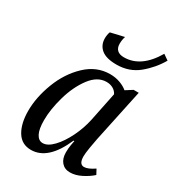

<svg xmlns="http://www.w3.org/2000/svg" viewBox="-189 -893 923 1014"><g transform="rotate(30 273.0 -386.0)"><path d="M41 -162Q41 -245 75.5 -335Q110 -425 174 -485.5Q238 -546 320 -546Q352 -546 380 -536Q408 -526 427 -510L468 -536H499L431 -215Q426 -191 420 -154.5Q414 -118 414 -100Q414 -52 444 -52Q468 -52 506 -78L522 -48Q498 -26 462.5 -8Q427 10 394 10Q361 10 342 -12Q323 -34 323 -72Q323 -97 327 -118.5Q331 -140 332 -145H327Q260 10 156 10Q99 10 70 -37.5Q41 -85 41 -162ZM354 -288 390 -464Q381 -482 363.5 -491.5Q346 -501 324 -501Q269 -501 226.5 -444.5Q184 -388 161 -307.5Q138 -227 138 -161Q138 -106 152.5 -79Q167 -52 192 -52Q222 -52 255 -86.5Q288 -121 315 -176Q342 -231 354 -288ZM200 -696Q200 -718 207 -736L289 -755Q282 -734 282 -710Q282 -685 296 -672Q310 -659 337 -659Q441 -659 513 -782L546 -759Q510 -697 454.5 -651.5Q399 -606 322 -606Q259 -606 229.5 -630.5Q200 -655 200 -696Z"/></g></svg>

Font: Noto Serif Narrow
Style: Italic
Weight: 400
Width: 4
Italic angle: -12°
Designer: Monotype Design Team
Foundry: Monotype Imaging Inc.
Version: Version 1.001